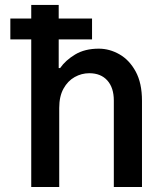

<svg xmlns="http://www.w3.org/2000/svg" viewBox="-20 -747 637 767"><path d="M216.6 -315.7V0H104.8V-727.3H214.5V-475.1H220.2Q241.5 -506 280.2 -529.3Q318.9 -552.6 374.6 -552.6Q417.6 -552.6 457.2 -530Q496.8 -507.5 522 -461.3Q547.2 -415.1 547.2 -344.5V0H434.7V-345.2Q434.7 -396.7 408.7 -425.6Q382.8 -454.5 336.6 -454.5Q305.8 -454.5 278.2 -439.1Q250.7 -423.7 233.7 -392.9Q216.6 -362.2 216.6 -315.7ZM347.7 -672.9V-589.5H21.3V-672.9Z"/></svg>

Font: Interface Medium
Style: Regular
Weight: 500
Designer: Rasmus Andersson
Foundry: rsms
Version: Version 1.8